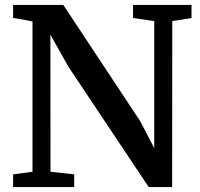

<svg xmlns="http://www.w3.org/2000/svg" viewBox="-20 -763 816 783"><path d="M33.5 0V-52L112.5 -62.5V-675.5Q100 -678 86.8 -680.5Q73.5 -683 60.2 -685.5Q47 -688 33.5 -689.5V-743H238L552 -268.5L609 -159V-677L522.5 -689.5V-743H761V-689.5L682.5 -677L682 0H586.5L259 -491L185.5 -621.5L186 -62.5L282.5 -52V0Z"/></svg>

Font: Merriweather 24pt SemiBold
Style: Regular
Weight: 600
Designer: Eben Sorkin
Foundry: Eben Sorkin
Version: Version 2.100